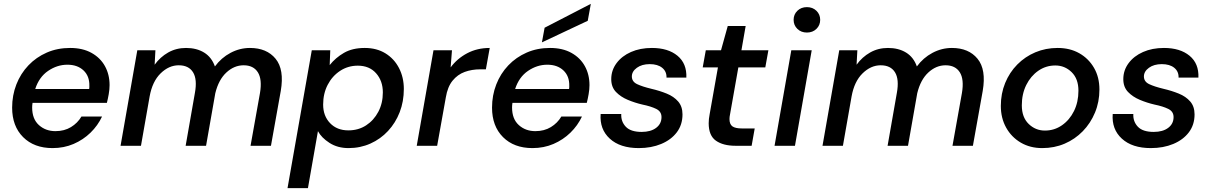

<svg xmlns="http://www.w3.org/2000/svg" viewBox="-20 -757 6298 997"><path d="M253 12Q157 12 100 -45Q43 -102 43 -198Q43 -262 65 -318.5Q87 -375 127.5 -417.5Q168 -460 223 -484Q278 -508 344 -508Q409 -508 455 -482.5Q501 -457 525 -413.5Q549 -370 549 -315Q549 -293 544.5 -267.5Q540 -242 535 -223H149Q147 -210 147 -199Q147 -139 182 -107.5Q217 -76 268 -76Q314 -76 348.5 -97Q383 -118 403 -152H510Q488 -105 450 -68Q412 -31 362 -9.5Q312 12 253 12ZM330 -421Q277 -421 230 -389Q183 -357 163 -295H443Q444 -300 444 -304Q444 -308 444 -312Q445 -362 413.5 -391.5Q382 -421 330 -421Z M606 0 693 -496H787L783 -421Q812 -461 853.5 -484.5Q895 -508 946 -508Q1001 -508 1040 -484Q1079 -460 1096 -412Q1129 -457 1177 -482.5Q1225 -508 1278 -508Q1365 -508 1411 -452Q1457 -396 1438 -285L1387 0H1281L1330 -274Q1342 -345 1319 -381.5Q1296 -418 1245 -418Q1196 -418 1155.5 -380.5Q1115 -343 1098 -273L1050 0H944L992 -274Q1005 -345 982.5 -381.5Q960 -418 908 -418Q857 -418 814 -376Q771 -334 757 -256L712 0Z M1473 220 1599 -496H1695L1692 -419Q1722 -457 1766 -482.5Q1810 -508 1874 -508Q1936 -508 1981.5 -480Q2027 -452 2052 -403.5Q2077 -355 2077 -295Q2077 -230 2055.5 -174.5Q2034 -119 1995 -77Q1956 -35 1903.5 -11.5Q1851 12 1790 12Q1733 12 1691 -15Q1649 -42 1631 -76L1579 220ZM1789 -80Q1841 -80 1881 -106Q1921 -132 1944.5 -176.5Q1968 -221 1968 -277Q1968 -337 1933 -376.5Q1898 -416 1838 -416Q1787 -416 1746 -389Q1705 -362 1681.5 -316.5Q1658 -271 1658 -214Q1658 -155 1694 -117.5Q1730 -80 1789 -80Z M2144 0 2231 -496H2327L2320 -407Q2354 -453 2406 -480.5Q2458 -508 2523 -508L2503 -397H2474Q2430 -397 2393 -383.5Q2356 -370 2330 -338Q2304 -306 2295 -251L2250 0Z M2745 12Q2649 12 2592 -45Q2535 -102 2535 -198Q2535 -262 2557 -318.5Q2579 -375 2619.5 -417.5Q2660 -460 2715 -484Q2770 -508 2836 -508Q2901 -508 2947 -482.5Q2993 -457 3017 -413.5Q3041 -370 3041 -315Q3041 -293 3036.5 -267.5Q3032 -242 3027 -223H2641Q2639 -210 2639 -199Q2639 -139 2674 -107.5Q2709 -76 2760 -76Q2806 -76 2840.5 -97Q2875 -118 2895 -152H3002Q2980 -105 2942 -68Q2904 -31 2854 -9.5Q2804 12 2745 12ZM2822 -421Q2769 -421 2722 -389Q2675 -357 2655 -295H2935Q2936 -300 2936 -304Q2936 -308 2936 -312Q2937 -362 2905.5 -391.5Q2874 -421 2822 -421ZM2794 -537 2808 -613 3048 -737 3032 -649Z M3297 12Q3200 12 3146.5 -37Q3093 -86 3099 -165H3206Q3204 -126 3229.5 -99Q3255 -72 3312 -72Q3359 -72 3387 -93Q3415 -114 3415 -149Q3415 -178 3387.5 -191.5Q3360 -205 3316 -214Q3277 -223 3240 -238.5Q3203 -254 3178.5 -279.5Q3154 -305 3154 -346Q3154 -392 3181.5 -429Q3209 -466 3256.5 -487Q3304 -508 3365 -508Q3449 -508 3498 -467.5Q3547 -427 3544 -354H3441Q3442 -386 3418.5 -405Q3395 -424 3354 -424Q3313 -424 3287 -405Q3261 -386 3261 -360Q3261 -333 3288.5 -320Q3316 -307 3362 -296Q3405 -286 3442 -271Q3479 -256 3501.5 -230Q3524 -204 3524 -163Q3524 -109 3494.5 -70Q3465 -31 3413.5 -9.5Q3362 12 3297 12Z M3800 0Q3735 0 3697.5 -26.5Q3660 -53 3660 -117Q3660 -139 3665 -164L3708 -407H3629L3645 -496H3724L3759 -622H3852L3830 -496H3970L3954 -407H3814L3771 -164Q3768 -150 3768 -139Q3768 -112 3783 -101Q3798 -90 3833 -90H3899L3883 0Z M4170 -588Q4140 -588 4120.5 -607Q4101 -626 4101 -654Q4101 -682 4120.5 -701Q4140 -720 4170 -720Q4200 -720 4219.5 -701Q4239 -682 4239 -654Q4239 -626 4219.5 -607Q4200 -588 4170 -588ZM4002 0 4089 -496H4195L4108 0Z M4251 0 4338 -496H4432L4428 -421Q4457 -461 4498.5 -484.5Q4540 -508 4591 -508Q4646 -508 4685 -484Q4724 -460 4741 -412Q4774 -457 4822 -482.5Q4870 -508 4923 -508Q5010 -508 5056 -452Q5102 -396 5083 -285L5032 0H4926L4975 -274Q4987 -345 4964 -381.5Q4941 -418 4890 -418Q4841 -418 4800.5 -380.5Q4760 -343 4743 -273L4695 0H4589L4637 -274Q4650 -345 4627.5 -381.5Q4605 -418 4553 -418Q4502 -418 4459 -376Q4416 -334 4402 -256L4357 0Z M5392 12Q5329 12 5280.5 -16.5Q5232 -45 5204.5 -94.5Q5177 -144 5177 -207Q5177 -271 5199.5 -326Q5222 -381 5262.5 -422Q5303 -463 5356.5 -485.5Q5410 -508 5472 -508Q5536 -508 5584.5 -480.5Q5633 -453 5661 -404.5Q5689 -356 5689 -292Q5689 -228 5666 -172.5Q5643 -117 5602.5 -75.5Q5562 -34 5508.5 -11Q5455 12 5392 12ZM5406 -79Q5455 -79 5494.5 -106.5Q5534 -134 5557 -180.5Q5580 -227 5580 -286Q5580 -348 5544.5 -382.5Q5509 -417 5460 -417Q5411 -417 5371.5 -389.5Q5332 -362 5309 -315.5Q5286 -269 5286 -210Q5286 -148 5321.5 -113.5Q5357 -79 5406 -79Z M5956 12Q5859 12 5805.5 -37Q5752 -86 5758 -165H5865Q5863 -126 5888.5 -99Q5914 -72 5971 -72Q6018 -72 6046 -93Q6074 -114 6074 -149Q6074 -178 6046.5 -191.5Q6019 -205 5975 -214Q5936 -223 5899 -238.5Q5862 -254 5837.5 -279.5Q5813 -305 5813 -346Q5813 -392 5840.5 -429Q5868 -466 5915.5 -487Q5963 -508 6024 -508Q6108 -508 6157 -467.5Q6206 -427 6203 -354H6100Q6101 -386 6077.5 -405Q6054 -424 6013 -424Q5972 -424 5946 -405Q5920 -386 5920 -360Q5920 -333 5947.5 -320Q5975 -307 6021 -296Q6064 -286 6101 -271Q6138 -256 6160.5 -230Q6183 -204 6183 -163Q6183 -109 6153.5 -70Q6124 -31 6072.5 -9.5Q6021 12 5956 12Z"/></svg>

Font: DeepMind Sans Medium
Style: Italic
Weight: 500
Italic angle: -10°
Designer: Jonny Pinhorn / Modifications: Colophon Foundry
Foundry: Colophon Foundry
Version: Version 1.002; ttfautohint (v1.8.2)